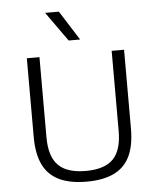

<svg xmlns="http://www.w3.org/2000/svg" viewBox="-56 -848 742 902"><g transform="rotate(-5 315.5 -396.5)"><path d="M316.5 7Q237.5 7 186.5 -17.8Q135.5 -42.5 111 -93.2Q86.5 -144 86.5 -223.5V-595H146V-217Q146 -126.5 187 -85Q228 -43.5 316.5 -43.5Q405.5 -43.5 446 -85Q486.5 -126.5 486.5 -217V-595H545V-223.5Q545 -144 520.8 -93.2Q496.5 -42.5 445.8 -17.8Q395 7 316.5 7ZM289.5 -661 190.5 -800H255.5L343.5 -661Z"/></g></svg>

Font: Encode Sans SC Condensed Thin Light
Style: Regular
Weight: 300
Version: Version 3.002